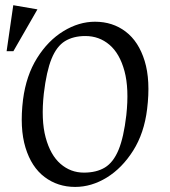

<svg xmlns="http://www.w3.org/2000/svg" viewBox="-20 -707 655 738"><path d="M268.9 11.5Q201.9 11.5 151.4 -26.6Q100.9 -64.6 78 -139.5Q55.1 -214.4 68.5 -324Q80.5 -416.9 122.7 -484.1Q164.8 -551.3 224.1 -587.4Q283.3 -623.5 345.1 -623.5Q413.1 -623.5 463.1 -585.4Q513.1 -547.4 536.1 -472.6Q559 -397.8 545.5 -288Q534.3 -195.3 491.8 -128Q449.2 -60.7 390.5 -24.6Q331.7 11.5 268.9 11.5ZM302.4 -43.5Q350.9 -43.5 383.3 -63.2Q415.7 -82.9 435.7 -131Q455.6 -179.1 465.5 -264.1Q476.7 -366.1 458.5 -433.7Q440.2 -501.4 400.7 -534.9Q361.3 -568.5 308.1 -568.5Q261.8 -568.5 229.7 -548.8Q197.7 -529.1 178.1 -481Q158.6 -432.9 148.5 -347.9Q137.3 -245.9 155.5 -178.4Q173.8 -110.8 212.6 -77.2Q251.5 -43.5 302.4 -43.5ZM5.4 -510.1 31 -687 123.9 -671 31.4 -510.1Z"/></svg>

Font: Ancizar Serif Light
Style: Italic
Weight: 300
Italic angle: -4°
Designer: Cesar Puertas, Viviana Monsalve, Julian Moncada, Julian Prieto, Jose Castro, Felipe Aragon, Mariel Hernandez, Sara Alarc
Version: Version 8.100